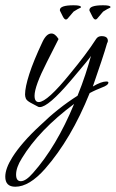

<svg xmlns="http://www.w3.org/2000/svg" viewBox="-49 -400 439 728"><path d="M9 308Q-29 308 -29 270Q-29 239 -2 196Q15 169 41.5 138.5Q68 108 105 74Q171 10 245 -37Q262 -79 274.5 -117Q287 -155 296 -188Q289 -176 219 -94Q134 6 102 6Q98 6 96 5L66 -11Q52 -19 49 -26.5Q46 -34 46 -42Q46 -69 62 -119Q78 -169 112 -241Q127 -273 146 -273Q160 -273 173 -252L129 -165Q82 -73 82 -37Q82 -13 98 -13Q130 -13 218 -122Q247 -157 271.5 -189.5Q296 -222 316 -253Q323 -263 336 -263Q360 -263 360 -245Q360 -241 357 -236Q349 -208 335.5 -167.5Q322 -127 303 -72Q335 -91 354 -91Q362 -91 362 -87Q362 -77 337 -68Q327 -64 315.5 -59Q304 -54 291 -47Q221 127 122 240Q62 308 9 308ZM30 287Q49 287 76 256Q165 156 232 -6Q99 93 34 200Q12 235 12 262Q12 287 30 287ZM313 -326Q307 -326 301 -338Q293 -355 291.5 -357Q290 -359 290 -362Q290 -380 342 -380Q370 -380 370 -373Q370 -372 369 -371Q359 -367 342 -356L319 -329Q316 -326 313 -326ZM201 -326Q195 -326 189 -338Q181 -355 179.5 -357Q178 -359 178 -362Q178 -380 230 -380Q258 -380 258 -373Q258 -372 257 -371Q247 -367 230 -356L207 -329Q204 -326 201 -326Z"/></svg>

Font: Ephesis
Style: Regular
Weight: 400
Designer: Robert E. Leuschke
Foundry: Robert E. Leuschke
Version: Version 1.010; ttfautohint (v1.8.3)